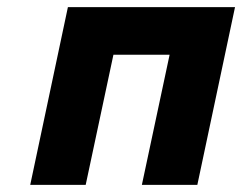

<svg xmlns="http://www.w3.org/2000/svg" viewBox="-20 -520 681 540"><path d="M65 0H221L299 -366H457L379 0H535L641 -500H171Z"/></svg>

Font: LT Wave Mono Black
Style: Italic
Weight: 900
Designer: Daniel Lyons
Version: Version 2.5 (Glyphs App)